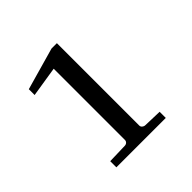

<svg xmlns="http://www.w3.org/2000/svg" viewBox="-119 -890 605 605"><g transform="rotate(-45 183.0 -587.5)"><path d="M69.8 -382.8V-410.2L136.2 -412.1Q142.1 -412.1 146 -415.8Q149.9 -419.4 149.9 -424.8V-742.2L48.8 -726.1V-752L189.9 -792H213.9V-424.8Q213.9 -419.4 218.5 -415.8Q223.1 -412.1 229 -412.1L290 -410.2V-382.8Z"/></g></svg>

Font: BabelStone Ogham
Style: Italic
Weight: 400
Italic angle: -30°
Designer: Andrew West
Foundry: BabelStone
Version: Version 2.02 March 14, 2022